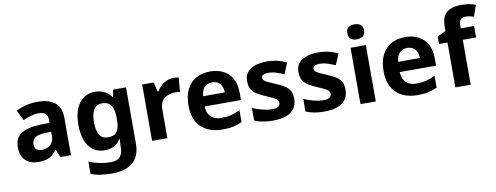

<svg xmlns="http://www.w3.org/2000/svg" viewBox="-76 -1178 4731 1831"><g transform="rotate(-10 2290.0 -262.5)"><path d="M301.8 -556.8Q411.6 -556.8 469.9 -509.4Q528.2 -462 528.2 -364V0H424.9L396 -74H392Q369 -45 344.5 -26Q320 -7 288.5 1.5Q257 10 211.1 10Q163.1 10 124.6 -8.5Q86.1 -27 64.1 -65.4Q42.1 -103.9 42.1 -162.8Q42.1 -249.7 103.1 -291.2Q164.1 -332.7 286.3 -336.7L381.2 -339.7V-363.9Q381.2 -407.2 358.6 -427.3Q336 -447.4 295.8 -447.4Q255.8 -447.4 217.8 -435.9Q179.8 -424.4 141.8 -407.4L93.2 -507.9Q137 -530.8 190.5 -543.8Q243.9 -556.8 301.8 -556.8ZM322.9 -251.1Q250.4 -249.1 222.2 -225Q194.1 -201 194.1 -161.8Q194.1 -127.6 214.2 -113Q234.3 -98.4 266.5 -98.4Q314.8 -98.4 348 -127Q381.2 -155.7 381.2 -208.1V-253.1Z M858.3 -555.8Q908.4 -555.8 948.4 -535.8Q988.5 -515.8 1016.5 -475.8H1020.5L1032.5 -545.8H1157.6V1.1Q1157.6 79.1 1127.2 132.1Q1096.7 185 1035.9 212.5Q975 240 885.1 240Q827.1 240 777.6 233Q728.2 226 681.3 208V89.6Q731.1 110.6 784.6 121.1Q838 131.6 894.1 131.6Q952.2 131.6 980.9 100.4Q1009.6 69.3 1009.6 7.1V-4Q1009.6 -20.9 1011.1 -39Q1012.6 -57.1 1013.6 -71H1009.6Q981.6 -28 942.5 -9Q903.5 10 854.4 10Q757.3 10 702.7 -64.5Q648.2 -139 648.2 -271.9Q648.2 -405.8 704.2 -480.8Q760.2 -555.8 858.3 -555.8ZM904.8 -435.6Q869.6 -435.6 846 -417Q822.3 -398.4 810.7 -361.8Q799.2 -325.1 799.2 -269.9Q799.2 -187.7 825.3 -147Q851.5 -106.3 906.8 -106.3Q936 -106.3 957.1 -113.8Q978.2 -121.4 991.8 -138.9Q1005.4 -156.5 1012.4 -184.6Q1019.5 -212.8 1019.5 -252.9V-270.9Q1019.5 -330.2 1007.4 -366.3Q995.3 -402.5 970.1 -419Q945 -435.6 904.8 -435.6Z M1618.2 -555.8Q1629.3 -555.8 1644.3 -554.8Q1659.4 -553.8 1668.4 -551.8L1657.4 -412.8Q1650.3 -414.8 1636.8 -416.3Q1623.3 -417.8 1613.2 -417.8Q1584.2 -417.8 1557.1 -410.2Q1530.1 -402.6 1508.6 -386.5Q1487.1 -370.4 1474.6 -343.8Q1462.1 -317.2 1462.1 -278.1V0H1314.1V-545.8H1426.4L1448.2 -453.7H1455.2Q1471.2 -481.8 1495.2 -504.8Q1519.2 -527.8 1550.7 -541.8Q1582.2 -555.8 1618.2 -555.8Z M1971.8 -555.8Q2047.7 -555.8 2102.1 -526.8Q2156.5 -497.8 2186.5 -442.8Q2216.4 -387.8 2216.4 -307.9V-236.2H1864.2Q1866.2 -172.8 1901.8 -136.6Q1937.5 -100.4 2000.8 -100.4Q2053.7 -100.4 2096.7 -110.9Q2139.6 -121.4 2185.5 -143.3V-28.9Q2145.5 -9 2101.1 0.5Q2056.7 10 1993.8 10Q1911.9 10 1849 -20.5Q1786 -51 1750.1 -113Q1714.2 -175 1714.2 -268.9Q1714.2 -364.8 1746.6 -428.3Q1779.1 -491.8 1837 -523.8Q1894.9 -555.8 1971.8 -555.8ZM1972.8 -450.4Q1929.5 -450.4 1900.8 -422.2Q1872.2 -394 1867.2 -334.8H2077.2Q2077.2 -368 2065.7 -394.1Q2054.1 -420.2 2031 -435.3Q2008 -450.4 1972.8 -450.4Z M2718.6 -161.8Q2718.6 -106.8 2692.6 -68.4Q2666.6 -29.9 2614.7 -10Q2562.7 10 2485.9 10Q2428.9 10 2387.9 2.5Q2346.9 -5 2306.1 -22V-144.3Q2349.9 -124.4 2400.8 -111.4Q2451.7 -98.4 2490.9 -98.4Q2535.2 -98.4 2553.9 -111.5Q2572.6 -124.7 2572.6 -145.9Q2572.6 -160 2565 -171.1Q2557.5 -182.2 2532.4 -196.2Q2507.4 -210.2 2454.4 -232.2Q2403.4 -254.2 2370.3 -275.6Q2337.2 -297.1 2321.2 -327.6Q2305.1 -358 2305.1 -404Q2305.1 -479.9 2364 -517.9Q2423 -555.8 2520.9 -555.8Q2571.8 -555.8 2617.8 -545.8Q2663.7 -535.9 2712.5 -513L2667.8 -406.6Q2627.9 -423.5 2591.8 -435Q2555.8 -446.5 2518.8 -446.5Q2485.4 -446.5 2468.7 -437.3Q2452.1 -428.2 2452.1 -410Q2452.1 -396.8 2460.6 -386.3Q2469.2 -375.7 2493.8 -363.6Q2518.4 -351.6 2566.4 -331.6Q2613.5 -312.6 2647.5 -292.1Q2681.6 -271.6 2700.1 -241.1Q2718.6 -210.7 2718.6 -161.8Z M3215.6 -161.8Q3215.6 -106.8 3189.6 -68.4Q3163.6 -29.9 3111.7 -10Q3059.7 10 2982.9 10Q2925.9 10 2884.9 2.5Q2843.9 -5 2803.1 -22V-144.3Q2846.9 -124.4 2897.8 -111.4Q2948.7 -98.4 2987.9 -98.4Q3032.2 -98.4 3050.9 -111.5Q3069.6 -124.7 3069.6 -145.9Q3069.6 -160 3062 -171.1Q3054.5 -182.2 3029.4 -196.2Q3004.4 -210.2 2951.4 -232.2Q2900.4 -254.2 2867.3 -275.6Q2834.2 -297.1 2818.2 -327.6Q2802.1 -358 2802.1 -404Q2802.1 -479.9 2861 -517.9Q2920 -555.8 3017.9 -555.8Q3068.8 -555.8 3114.8 -545.8Q3160.7 -535.9 3209.5 -513L3164.8 -406.6Q3124.9 -423.5 3088.8 -435Q3052.8 -446.5 3015.8 -446.5Q2982.4 -446.5 2965.7 -437.3Q2949.1 -428.2 2949.1 -410Q2949.1 -396.8 2957.6 -386.3Q2966.2 -375.7 2990.8 -363.6Q3015.4 -351.6 3063.4 -331.6Q3110.5 -312.6 3144.5 -292.1Q3178.6 -271.6 3197.1 -241.1Q3215.6 -210.7 3215.6 -161.8Z M3480.1 -545.8V0H3332.1V-545.8ZM3406.6 -759.6Q3439.4 -759.6 3463.3 -744.2Q3487.1 -728.7 3487.1 -686.9Q3487.1 -646.1 3463.3 -630.1Q3439.4 -614.2 3406.6 -614.2Q3372.8 -614.2 3349.5 -630.1Q3326.1 -646.1 3326.1 -686.9Q3326.1 -728.7 3349.5 -744.2Q3372.8 -759.6 3406.6 -759.6Z M3860.8 -555.8Q3936.7 -555.8 3991.1 -526.8Q4045.5 -497.8 4075.5 -442.8Q4105.4 -387.8 4105.4 -307.9V-236.2H3753.2Q3755.2 -172.8 3790.8 -136.6Q3826.5 -100.4 3889.8 -100.4Q3942.7 -100.4 3985.7 -110.9Q4028.6 -121.4 4074.5 -143.3V-28.9Q4034.5 -9 3990.1 0.5Q3945.7 10 3882.8 10Q3800.9 10 3738 -20.5Q3675 -51 3639.1 -113Q3603.2 -175 3603.2 -268.9Q3603.2 -364.8 3635.6 -428.3Q3668.1 -491.8 3726 -523.8Q3783.9 -555.8 3860.8 -555.8ZM3861.8 -450.4Q3818.5 -450.4 3789.8 -422.2Q3761.2 -394 3756.2 -334.8H3966.2Q3966.2 -368 3954.7 -394.1Q3943.1 -420.2 3920 -435.3Q3897 -450.4 3861.8 -450.4Z M4528.2 -434.6H4399.1V0H4251.1V-434.6H4168.9V-506L4251.1 -545.9V-585.7Q4251.1 -655.7 4274.6 -694.3Q4298 -732.9 4341.4 -748.9Q4384.9 -765 4443.8 -765Q4487.6 -765 4523 -758Q4558.3 -751 4580.3 -742.1L4542.5 -633.7Q4525.5 -638.7 4505.5 -643.2Q4485.5 -647.8 4459.6 -647.8Q4428.3 -647.8 4413.7 -628.6Q4399.1 -609.4 4399.1 -579.9V-545.8H4528.2Z"/></g></svg>

Font: Noto Sans Hebrew
Style: Regular
Weight: 400
Designer: Monotype Design Team
Foundry: Monotype Imaging Inc.
Version: Version 2.003;January 10, 2023;FontCreator 14.0.0.2877 64-bi